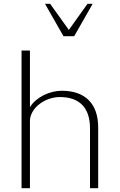

<svg xmlns="http://www.w3.org/2000/svg" viewBox="-20 -987 628 1007"><path d="M137 -358C143 -426 220 -478 294 -478C395 -478 452 -424 452 -314V0H495V-318C495 -445 425 -511 304 -511C240 -511 169 -477 137 -425V-722H93V0H137ZM313 -797H369L466 -967H439L341 -830L243 -967H216Z"/></svg>

Font: Perun ExtraLight
Style: Regular
Weight: 200
Foundry: Copyright (c) Stefan Peev, Context Ltd, 2016
Version: Version 1.089